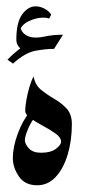

<svg xmlns="http://www.w3.org/2000/svg" viewBox="-20 -563 261 591"><path d="M91.3 -207.5Q74.7 -187 65.7 -164.8Q56.6 -142.6 56.6 -131.8Q56.6 -120.1 68.8 -106.4Q81.1 -92.8 106.4 -92.8Q135.7 -92.8 151.9 -104.7Q168 -116.7 168 -127Q168 -139.6 151.4 -151.6Q134.8 -163.6 112.8 -175.3Q90.8 -187 74.2 -198.7Q57.6 -210.4 57.6 -221.7Q57.6 -234.9 61.3 -255.6Q64.9 -276.4 71 -296.6Q77.1 -316.9 83.5 -327.6Q87.9 -301.8 106.4 -286.6Q125 -271.5 147 -258.8Q168.9 -246.1 185.1 -228.8Q201.2 -211.4 201.2 -180.7Q201.2 -129.9 188.2 -86.9Q175.3 -43.9 151.4 -18.3Q127.4 7.3 94.7 7.3Q56.6 7.3 38.1 -20Q19.5 -47.4 19.5 -76.2Q19.5 -110.4 34.7 -151.6Q49.8 -192.9 75.2 -223.6ZM53.7 -406.7Q30.3 -418.9 30.3 -440.9Q30.3 -494.1 48.3 -518.8Q66.4 -543.5 89.8 -543.5Q103 -543.5 116.5 -536.6Q129.9 -529.8 137.7 -518.1L131.3 -505.9Q124 -508.8 113.8 -508.8Q92.3 -508.8 69.6 -498.3Q46.9 -487.8 41 -469.2L43 -480.5Q44.4 -466.3 57.1 -456.8Q69.8 -447.3 90.8 -447.3Q103 -447.3 118.2 -450.7ZM173.8 -456.1 146.5 -412.6Q119.6 -412.6 88.1 -406.5Q56.6 -400.4 20 -367.2L2.9 -379.4Q36.1 -413.6 74.5 -434.8Q112.8 -456.1 173.8 -456.1Z"/></svg>

Font: Lateef Medium
Style: Regular
Weight: 500
Designer: SIL International
Foundry: SIL International
Version: Version 4.200